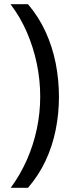

<svg xmlns="http://www.w3.org/2000/svg" viewBox="-20 -734 340 912"><path d="M260 -274Q260 -194 244.5 -117Q229 -40 196.5 29.5Q164 99 113 158H31Q77 95 108 24.5Q139 -46 155 -122Q171 -198 171 -275Q171 -354 155 -431Q139 -508 108 -580Q77 -652 30 -714H113Q164 -654 196.5 -583Q229 -512 244.5 -434Q260 -356 260 -274Z"/></svg>

Font: lguzrati85
Style: Book
Weight: 400
Designer: Jelle Bosma - Monotype Design Team, Universal Thirst
Foundry: Monotype Imaging Inc.
Version: Version 2.106